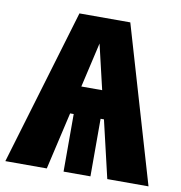

<svg xmlns="http://www.w3.org/2000/svg" viewBox="-99 -769 797 844"><g transform="rotate(10 299.5 -347.5)"><path d="M435 0 375 -256H360V1H240V-256H224L165 0H-20L188 -696H415L619 0ZM252 -381H345L298 -581Z"/></g></svg>

Font: Fira Sans Extra Condensed Black
Style: Regular
Weight: 900
Width: 1
Designer: Carrois Corporate & Edenspiekermann AG
Foundry: Carrois Corporate GbR & Edenspiekermann AG
Version: Version 4.203